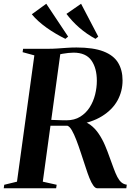

<svg xmlns="http://www.w3.org/2000/svg" viewBox="-38 -1003 726 1023"><path d="M-18 0 -15.5 -18.5 52.5 -35 145 -708 82.5 -725 85 -743H218Q245 -743 269.2 -744.8Q293.5 -746.5 318.2 -748.2Q343 -750 369.5 -750Q459.5 -750 513.5 -729Q567.5 -708 591.2 -668.8Q615 -629.5 615 -574.5Q615 -516.5 587.8 -467.2Q560.5 -418 505.2 -383.8Q450 -349.5 365 -337L380.5 -358.5Q415.5 -358 442 -338.8Q468.5 -319.5 488.2 -290Q508 -260.5 522 -227.2Q536 -194 546 -165Q558 -132 567.8 -105.5Q577.5 -79 587.2 -60.2Q597 -41.5 609 -31.2Q621 -21 637.5 -19L635 0H479.5Q469.5 0 459 -14.8Q448.5 -29.5 438.5 -54.5Q428.5 -79.5 419 -109.5Q405.5 -150 393 -188.2Q380.5 -226.5 368.5 -257.5Q356.5 -288.5 345 -308.5Q333.5 -328.5 321.5 -333Q312 -333 299.2 -333Q286.5 -333 272.5 -333Q258.5 -333 245.5 -333Q232.5 -333 223 -333L228.5 -364.5Q235.5 -364 246.8 -363.8Q258 -363.5 271.2 -363Q284.5 -362.5 296 -362.2Q307.5 -362 315.5 -362Q358.5 -362 389.2 -381Q420 -400 439.8 -431Q459.5 -462 468.8 -499.2Q478 -536.5 478 -572.5Q478 -640 448.8 -681.2Q419.5 -722.5 353.5 -722.5Q341 -722.5 325.5 -720.8Q310 -719 295.2 -716.5Q280.5 -714 270 -710.5L285 -728L190 -35L264 -18.5L261 0ZM485.5 -808 471 -796Q447.5 -808.5 425.5 -823.8Q403.5 -839 383.8 -856.2Q364 -873.5 347 -892Q330 -910.5 316 -929L394 -983ZM325 -808 310.5 -796Q285 -808.5 259.5 -823.5Q234 -838.5 210.5 -855.2Q187 -872 166.8 -890.2Q146.5 -908.5 131.5 -927L208.5 -983Z"/></svg>

Font: Merriweather 144pt SemiBold
Style: Italic
Weight: 600
Italic angle: -7.8°
Version: Version 2.101